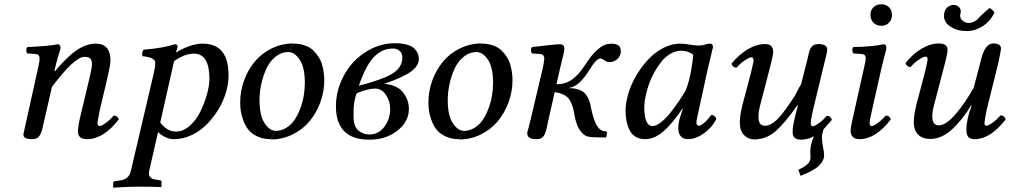

<svg xmlns="http://www.w3.org/2000/svg" viewBox="-20 -644 4745 902"><path d="M89.8 -12.2Q89.8 -13.7 97.2 -46.9L157.2 -316.9Q166 -354.5 166 -369.1Q166 -388.7 147.9 -390.1L107.9 -393.1Q103.5 -399.9 103.3 -408.2Q103 -416.5 107.9 -422.9Q208.5 -427.2 251 -436Q264.2 -436 264.2 -419.9Q264.2 -414.1 260.3 -402.1Q256.3 -390.1 249.8 -367.4Q243.2 -344.7 237.8 -319.8L235.8 -310.1H238.8Q296.9 -379.4 341.8 -409.2Q386.7 -439 429.2 -439Q499 -439 499 -358.9Q499 -342.8 485.8 -283.2L448.2 -124Q438 -71.8 438 -67.9Q438 -51.8 448.2 -51.8Q456.5 -51.8 476.3 -65.9Q496.1 -80.1 514.2 -101.1Q532.2 -101.1 538.1 -83Q465.8 9.8 389.2 9.8Q346.2 9.8 346.2 -25.9Q346.2 -53.7 361.8 -115.2L399.9 -274.9Q412.1 -326.2 412.1 -340.8Q412.1 -361.8 403.6 -369.4Q395 -377 377 -377Q330.1 -377 224.1 -235.8L180.2 -44.9Q174.3 -16.1 163.3 -3.2Q152.3 9.8 132.8 9.8Q108.9 9.8 99.4 4.4Q89.8 -1 89.8 -12.2Z M797.9 -356.9Q796.9 -353 793.9 -341.1Q791 -329.1 789.6 -320.8L732.9 -68.8Q764.2 -25.9 806.6 -25.9Q840.8 -25.9 871.6 -53.2Q902.3 -80.6 921.6 -120.4Q940.9 -160.2 952.4 -201.2Q963.9 -242.2 963.9 -272.9Q963.9 -392.1 890.6 -392.1Q848.1 -392.1 797.9 -356.9ZM722.7 -23.9 680.7 159.2Q679.7 164.1 679.7 170.9Q679.7 182.1 686.3 188.7Q692.9 195.3 698.7 197Q704.6 198.7 713.9 200.2L732.9 203.1Q738.8 204.6 738.8 210.9V232.9L736.8 234.9Q699.7 232.9 624.5 232.9Q607.4 232.9 579.8 234.1Q552.2 235.4 532.7 236.3L513.7 237.8L511.7 235.8V214.8Q511.7 209 521.5 207L541.5 204.1Q565.4 200.7 577.4 190.4Q589.4 180.2 594.7 159.2L702.6 -300.8Q709.5 -330.1 709.5 -349.1Q709.5 -374.5 648.9 -379.9Q645.5 -396 653.8 -410.2Q748.5 -418.5 800.8 -436Q814.5 -436 814.5 -423.8Q807.1 -399.9 806.6 -397Q835 -415.5 869.1 -427.2Q903.3 -439 929.7 -439Q993.2 -439 1023.4 -402.1Q1053.7 -365.2 1053.7 -289.1Q1053.7 -250 1041 -207.8Q1028.3 -165.5 1004.4 -127.2Q980.5 -88.9 949.5 -57.9Q918.5 -26.9 878.4 -8.5Q838.4 9.8 796.9 9.8Q775.9 9.8 755.9 0Q735.8 -9.8 722.7 -23.9Z M1337.4 -398.9 1358.4 -439Q1388.7 -439 1413.1 -430.2Q1437.5 -421.4 1452.6 -406.2Q1467.8 -391.1 1478.5 -373.5Q1489.3 -356 1494.4 -335.4Q1499.5 -314.9 1501.5 -298.8Q1503.4 -282.7 1503.4 -267.1Q1503.4 -213.9 1484.9 -163.3Q1466.3 -112.8 1434.1 -74.2Q1401.9 -35.6 1354.2 -12.2Q1306.6 11.2 1252.4 11.2L1273.4 -28.8Q1301.3 -28.8 1325 -43.5Q1348.6 -58.1 1364.3 -81.5Q1379.9 -105 1391.1 -135.3Q1402.3 -165.5 1407.2 -195.8Q1412.1 -226.1 1412.1 -254.9Q1412.1 -327.6 1388.2 -363.3Q1364.3 -398.9 1337.4 -398.9ZM1273.4 -29.8 1252.4 9.8Q1216.3 9.8 1189 -3.2Q1161.6 -16.1 1146.7 -34.9Q1131.8 -53.7 1122.8 -78.9Q1113.8 -104 1111.1 -123.5Q1108.4 -143.1 1108.4 -163.1Q1108.4 -216.3 1126.7 -266.4Q1145 -316.4 1177.2 -355Q1209.5 -393.6 1256.8 -416.7Q1304.2 -439.9 1358.4 -439.9L1337.4 -399.9Q1302.7 -399.9 1275.1 -378.2Q1247.6 -356.4 1231.7 -322Q1215.8 -287.6 1207.5 -249.3Q1199.2 -210.9 1199.2 -173.8Q1199.2 -101.1 1222.9 -65.4Q1246.6 -29.8 1273.4 -29.8Z M1813 -133.8Q1813 -168.5 1793 -198.2Q1772.9 -228 1742.7 -228Q1709 -228 1655.8 -206.1Q1648.9 -190.4 1645.3 -168.5Q1641.6 -146.5 1641.4 -134Q1641.1 -121.6 1641.1 -97.2Q1641.1 -50.8 1663.1 -31.5Q1685.1 -12.2 1714.8 -12.2Q1758.3 -12.2 1785.6 -48.3Q1813 -84.5 1813 -133.8ZM1870.1 -373Q1870.1 -382.3 1867.4 -390.9Q1864.7 -399.4 1854 -407.7Q1843.3 -416 1825.7 -416Q1774.9 -416 1736.3 -375.7Q1697.8 -335.4 1666 -241.2Q1779.3 -270.5 1824.7 -299.1Q1870.1 -327.6 1870.1 -373ZM1835.9 -440.9Q1869.1 -440.9 1892.8 -433.8Q1916.5 -426.8 1927.5 -415Q1938.5 -403.3 1943.1 -392.1Q1947.8 -380.9 1947.8 -368.2Q1947.8 -334 1909.2 -306.6Q1870.6 -279.3 1784.7 -250Q1811 -248.5 1832.3 -239.7Q1853.5 -231 1866 -218.3Q1878.4 -205.6 1886.7 -189.7Q1895 -173.8 1897.9 -159.7Q1900.9 -145.5 1900.9 -131.8Q1900.9 -72.8 1847.2 -30.3Q1793.5 12.2 1714.8 12.2Q1558.1 12.2 1558.1 -146Q1558.1 -202.1 1579.8 -255.9Q1601.6 -309.6 1638.4 -350.3Q1675.3 -391.1 1727.1 -416Q1778.8 -440.9 1835.9 -440.9Z M2221.7 -398.9 2242.7 -439Q2272.9 -439 2297.4 -430.2Q2321.8 -421.4 2336.9 -406.2Q2352.1 -391.1 2362.8 -373.5Q2373.5 -356 2378.7 -335.4Q2383.8 -314.9 2385.7 -298.8Q2387.7 -282.7 2387.7 -267.1Q2387.7 -213.9 2369.1 -163.3Q2350.6 -112.8 2318.4 -74.2Q2286.1 -35.6 2238.5 -12.2Q2190.9 11.2 2136.7 11.2L2157.7 -28.8Q2185.5 -28.8 2209.2 -43.5Q2232.9 -58.1 2248.5 -81.5Q2264.2 -105 2275.4 -135.3Q2286.6 -165.5 2291.5 -195.8Q2296.4 -226.1 2296.4 -254.9Q2296.4 -327.6 2272.5 -363.3Q2248.5 -398.9 2221.7 -398.9ZM2157.7 -29.8 2136.7 9.8Q2100.6 9.8 2073.2 -3.2Q2045.9 -16.1 2031 -34.9Q2016.1 -53.7 2007.1 -78.9Q1998 -104 1995.4 -123.5Q1992.7 -143.1 1992.7 -163.1Q1992.7 -216.3 2011 -266.4Q2029.3 -316.4 2061.5 -355Q2093.8 -393.6 2141.1 -416.7Q2188.5 -439.9 2242.7 -439.9L2221.7 -399.9Q2187 -399.9 2159.4 -378.2Q2131.8 -356.4 2116 -322Q2100.1 -287.6 2091.8 -249.3Q2083.5 -210.9 2083.5 -173.8Q2083.5 -101.1 2107.2 -65.4Q2130.9 -29.8 2157.7 -29.8Z M2846.2 -352.1Q2830.1 -352.1 2819.8 -360.4Q2809.6 -368.7 2800.3 -369.1Q2794.4 -369.1 2789.1 -365.2Q2775.9 -358.4 2751 -318.8Q2729 -282.2 2705.3 -258.8Q2681.6 -235.4 2650.4 -230Q2704.1 -230 2727.3 -205.8Q2750.5 -181.6 2758.3 -128.9Q2779.3 -33.7 2814.9 -28.8L2821.3 -27.8Q2832 -25.9 2832 -21Q2829.6 -5.9 2828.1 -1Q2827.6 -0.5 2827.1 0.5Q2826.7 1.5 2826.2 2L2771 1Q2767.6 0.5 2760.5 0Q2753.4 -0.5 2750 -1Q2731 -2.4 2715.8 -18.3Q2700.7 -34.2 2692.9 -53.2Q2685.1 -72.3 2680.2 -95.2Q2676.8 -117.2 2673.6 -130.6Q2670.4 -144 2663.8 -159.9Q2657.2 -175.8 2647.9 -185.1Q2638.7 -194.3 2623 -201.4Q2607.4 -208.5 2585.9 -210.9L2554.2 -70.8Q2553.2 -66.9 2551.8 -59.3Q2550.3 -51.8 2549.3 -47.9Q2544.9 -23.4 2536.9 -9Q2528.8 5.4 2512.2 8.8Q2509.3 9.8 2501 9.8Q2457 9.8 2457 -17.1Q2457 -21.5 2459.2 -30Q2461.4 -38.6 2465.1 -51.8Q2468.8 -64.9 2470.2 -71.8L2529.3 -320.8Q2534.7 -346.7 2536.1 -358.9Q2537.1 -363.8 2537.1 -370.1Q2537.1 -377.9 2532.5 -383.8Q2527.8 -389.6 2519 -390.1L2479 -393.1Q2474.6 -399.9 2474.4 -408.2Q2474.1 -416.5 2479 -422.9Q2586.9 -436 2609.4 -436Q2615.2 -436 2618.2 -435.1Q2631.3 -432.1 2631.3 -415Q2631.3 -407.2 2628.2 -393.3Q2625 -379.4 2619.1 -356.2Q2613.3 -333 2610.4 -319.8L2594.2 -248Q2638.7 -248.5 2669.7 -272Q2700.7 -295.4 2728 -337.9Q2744.1 -362.3 2756.6 -378.7Q2769 -395 2790.8 -413.8Q2812.5 -432.6 2833 -437Q2846.7 -439 2854 -439Q2896 -437.5 2896 -407.2Q2897.5 -401.4 2896 -395Q2892.6 -376 2877 -364Q2861.3 -352.1 2846.2 -352.1Z M3201.7 -220.2Q3217.8 -261.7 3226.6 -311.8Q3235.4 -361.8 3236.8 -387.2Q3212.4 -405.8 3179.7 -405.8Q3154.8 -405.8 3130.9 -392.1Q3106.9 -378.4 3088.6 -356Q3070.3 -333.5 3054.4 -305.2Q3038.6 -276.9 3028.3 -247.3Q3018.1 -217.8 3012.5 -190.4Q3006.8 -163.1 3006.8 -142.1Q3006.8 -51.8 3045.9 -51.8Q3063.5 -51.8 3087.4 -71.3Q3111.3 -90.8 3133.8 -119.9Q3156.2 -148.9 3173.3 -174.6Q3190.4 -200.2 3201.7 -220.2ZM3314.9 -439Q3329.6 -439 3329.6 -422.9Q3327.1 -413.1 3303.7 -314L3261.7 -121.1Q3251.5 -76.7 3251.5 -69.8Q3251.5 -53.2 3263.7 -53.2Q3271.5 -53.2 3287.1 -66.2Q3302.7 -79.1 3321.8 -104Q3337.9 -104 3345.7 -85.9Q3325.7 -45.4 3287.1 -17.8Q3248.5 9.8 3211.9 9.8Q3189.5 9.8 3178 -3.9Q3166.5 -17.6 3166.5 -41Q3166.5 -72.8 3180.7 -110.8L3187.5 -130.9L3185.5 -132.8Q3136.7 -61 3095.2 -25.6Q3053.7 9.8 3009.8 9.8Q2984.4 9.8 2965.8 -1.7Q2947.3 -13.2 2937.5 -33.2Q2927.7 -53.2 2923.3 -75.4Q2918.9 -97.7 2918.9 -124Q2918.9 -161.6 2932.1 -205.3Q2945.3 -249 2969.7 -290Q2994.1 -331.1 3025.1 -364.5Q3056.2 -397.9 3095.7 -418.5Q3135.3 -439 3174.8 -439Q3196.3 -439 3221.7 -434.1Q3244.6 -430.2 3261.7 -430.2Q3281.2 -430.2 3296.9 -436Q3307.1 -439 3314.9 -439Z M3573.2 -437Q3593.8 -437 3602.3 -428.5Q3610.8 -419.9 3612.3 -403.8Q3612.8 -397 3610.6 -385.3Q3608.4 -373.5 3606.2 -363.8Q3604 -354 3599.6 -336.7Q3595.2 -319.3 3593.3 -312L3551.3 -149.9Q3542 -115.2 3543.5 -88.9Q3544.9 -53.2 3574.2 -53.2Q3579.6 -53.2 3587.4 -55.2Q3613.8 -62 3642.8 -95.2Q3671.9 -128.4 3715.3 -195.8Q3729.5 -225.1 3743.7 -249L3766.6 -339.8Q3767.6 -342.8 3769 -348.9Q3770.5 -355 3771.5 -357.9Q3772.9 -362.8 3776.6 -380.4Q3780.3 -397.9 3782.5 -405Q3784.7 -412.1 3791 -421.4Q3797.4 -430.7 3806.6 -434.1Q3816.9 -437 3826.7 -437Q3848.6 -436.5 3857.4 -429.7Q3866.2 -422.9 3866.2 -410.2Q3866.2 -404.8 3864 -394.5Q3861.8 -384.3 3858.4 -370.6Q3855 -356.9 3853.5 -351.1L3798.3 -122.1Q3788.6 -76.2 3788.6 -67.9Q3788.6 -50.8 3798.3 -50.8Q3806.6 -50.8 3826.4 -64.9Q3846.2 -79.1 3864.3 -100.1Q3881.8 -100.1 3888.2 -81.1Q3866.7 -55.7 3848.6 -36.1Q3841.3 -13.2 3841.3 2.9V3.9Q3842.8 27.8 3846.2 45.9Q3851.6 70.3 3851.6 85.9Q3851.6 109.9 3828.6 133.3Q3805.7 156.7 3741.2 182.1L3730.5 153.8Q3744.1 147 3752 142.6Q3759.8 138.2 3769.3 130.9Q3778.8 123.5 3783.2 114.7Q3787.6 106 3787.6 95.2Q3787.6 93.3 3787.1 84.5Q3786.6 75.7 3786.6 68.8Q3786.6 35.2 3804.2 -4.9Q3803.2 -3.9 3800.3 -2.2Q3797.4 -0.5 3796.4 0Q3769.5 12.2 3742.2 12.2Q3705.1 12.2 3703.6 -21Q3703.6 -35.2 3704.6 -43.9Q3710 -81.5 3728.5 -147L3725.6 -148.9Q3668.9 -68.4 3627.9 -31.2Q3586.9 5.9 3539.6 9.8Q3532.2 11.2 3523.4 11.2Q3494.1 10.3 3474.9 -9.8Q3455.6 -29.8 3455.6 -69.8Q3455.6 -95.7 3464.4 -136.2Q3466.3 -142.1 3466.3 -145L3508.3 -303.2Q3520.5 -355 3520.5 -357.9Q3520.5 -375 3510.3 -375Q3501.5 -375 3479.7 -360.8Q3458 -346.7 3440.4 -326.2Q3422.4 -326.2 3416.5 -344.2Q3450.7 -387.7 3492.7 -412.4Q3534.7 -437 3573.2 -437Z M4120.1 -319.8 4076.2 -124Q4065.4 -80.1 4065.4 -65.9Q4065.4 -51.8 4075.2 -51.8Q4083.5 -51.8 4103.3 -65.9Q4123 -80.1 4141.1 -101.1Q4159.2 -101.1 4165 -83Q4092.8 9.8 4019 9.8Q3976.1 9.8 3976.1 -30.8Q3976.1 -46.9 3992.2 -115.2L4038.1 -320.8Q4047.4 -361.8 4047.4 -369.1Q4047.4 -388.7 4029.3 -390.1L3989.3 -393.1Q3984.4 -399.9 3983.9 -408.2Q3983.4 -416.5 3988.3 -422.9Q4080.6 -424.8 4131.3 -436Q4144 -436 4144 -419.9Q4144 -413.6 4141.1 -402.3Q4138.2 -391.1 4131.8 -367.4Q4125.5 -343.8 4120.1 -319.8ZM4069.3 -574.2Q4069.3 -595.7 4083.5 -609.9Q4097.7 -624 4120.1 -624Q4142.6 -624 4156.5 -609.9Q4170.4 -595.7 4170.4 -574.2Q4170.4 -551.8 4156.5 -537.4Q4142.6 -522.9 4120.1 -522.9Q4097.7 -522.9 4083.5 -537.4Q4069.3 -551.8 4069.3 -574.2Z M4544.9 -148.9 4543 -149.9Q4522 -115.7 4501.5 -89.6Q4481 -63.5 4456.8 -40Q4432.6 -16.6 4405.5 -3.9Q4378.4 8.8 4350.6 8.8Q4315.4 8.8 4294.2 -10.7Q4272.9 -30.3 4272.9 -71.8Q4272.9 -99.1 4284.7 -150.9L4325.7 -306.2Q4337.9 -356 4337.9 -365.2Q4337.9 -377.9 4327.6 -377.9Q4318.4 -377.9 4297.1 -364Q4275.9 -350.1 4257.8 -329.1Q4239.7 -329.1 4233.9 -347.2Q4268.1 -391.1 4309.8 -415.5Q4351.6 -439.9 4390.6 -439.9Q4431.6 -439.9 4431.6 -409.2Q4431.6 -398.4 4421.9 -356.9L4368.7 -152.8Q4359.9 -120.6 4359.9 -97.2Q4359.9 -55.2 4390.6 -55.2Q4423.8 -55.2 4469 -107.4Q4514.2 -159.7 4554.7 -232.9L4588.9 -363.8Q4607.4 -439.9 4646 -439.9Q4682.6 -439.9 4682.6 -415Q4682.6 -409.2 4670.9 -352.1L4614.7 -125Q4605 -73.2 4605 -66.9Q4605 -53.2 4613.8 -53.2Q4623 -53.2 4642.6 -67.1Q4662.1 -81.1 4680.7 -102.1Q4698.2 -102.1 4704.6 -83Q4632.3 9.8 4559.6 9.8Q4536.6 9.8 4528.3 -1.2Q4520 -12.2 4520 -34.2Q4520 -82.5 4544.9 -148.9ZM4521 -498Q4478.5 -498 4447.8 -517.1Q4417 -536.1 4415 -564.9V-569.8Q4415 -594.2 4428.2 -607.2Q4441.4 -620.1 4458 -621.1Q4462.9 -621.1 4465.8 -620.1Q4478 -618.7 4485.4 -610.6Q4492.7 -602.5 4493.7 -592.8Q4493.7 -590.8 4493.2 -587.4Q4492.7 -584 4492.7 -582Q4490.7 -576.2 4490.7 -571.8Q4490.7 -555.2 4502.9 -546.9Q4512.2 -536.1 4532.7 -536.1Q4549.3 -536.1 4570.8 -551.8Q4575.2 -558.1 4596.9 -578.4Q4618.7 -598.6 4627.9 -606Q4640.1 -602.5 4651.9 -585.9Q4634.3 -545.4 4597.7 -521.7Q4561 -498 4521 -498Z"/></svg>

Font: Common Serif News
Style: Italic
Weight: 450
Italic angle: -12°
Designer: Philipp H. Poll, Khaled Hosny
Foundry: Stefan Peev, Context Ltd.
Version: Version 1.026